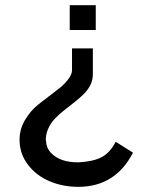

<svg xmlns="http://www.w3.org/2000/svg" viewBox="-20 -520 556 738"><path d="M155.8 20H157.2Q157.2 47.4 175.3 66.9Q193.4 86.4 220 95.2Q246.6 104 277.8 104H280.8Q337.4 101.1 369.6 84.7Q401.9 68.4 424.8 24.9L491.2 66.9Q423.3 198.2 280.8 198.2Q221.2 198.2 170.2 176.5Q119.1 154.8 87.2 112.8Q55.2 70.8 55.2 17.1Q55.2 -22.9 75.7 -58.1Q96.2 -93.3 126 -117.2Q137.7 -127 166 -148.2Q194.3 -169.4 210.9 -182.9Q227.5 -196.3 242.2 -215.3Q256.8 -234.4 256.8 -250V-334H336.9V-233.9Q336.9 -211.9 326.9 -192.4Q316.9 -172.9 301 -157.5Q285.2 -142.1 265.9 -127Q246.6 -111.8 227.1 -96.4Q207.5 -81.1 191.7 -64.7Q175.8 -48.3 165.8 -26.4Q155.8 -4.4 155.8 20ZM348.1 -404.8H248V-500H348.1Z"/></svg>

Font: Perun
Style: Regular
Weight: 400
Version: Version 1.0000